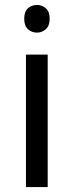

<svg xmlns="http://www.w3.org/2000/svg" viewBox="-20 -757 298 777"><path d="M173 -536V0H85V-536ZM130 -737Q150 -737 165.5 -723.5Q181 -710 181 -681Q181 -653 165.5 -639Q150 -625 130 -625Q108 -625 93 -639Q78 -653 78 -681Q78 -710 93 -723.5Q108 -737 130 -737Z"/></svg>

Font: hexlhindi05
Style: Book
Weight: 400
Designer: Jelle Bosma - Monotype Design Team
Foundry: Monotype Imaging Inc.
Version: Version 2.003